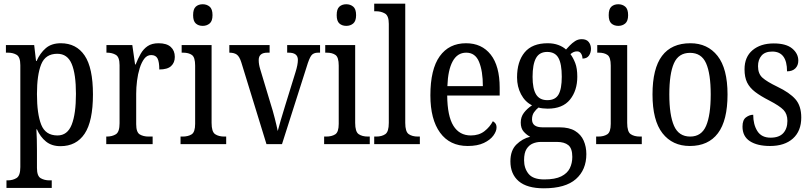

<svg xmlns="http://www.w3.org/2000/svg" viewBox="-20 -780 4391 1039"><path d="M15 237V196H22Q49 196 69.5 183.5Q90 171 90 124V-427Q90 -471 70.5 -483Q51 -495 23 -495H12V-536H165L175 -450H178Q197 -493 228 -519.5Q259 -546 309 -546Q393 -546 438 -479.5Q483 -413 483 -269Q483 -124 438 -56.5Q393 11 307 11Q260 11 229 -14Q198 -39 180 -80H177Q180 -28 180 34V129Q180 173 200.5 184.5Q221 196 247 196H260V237ZM291 -47Q345 -47 368 -105.5Q391 -164 391 -272Q391 -379 368 -434Q345 -489 290 -489Q226 -489 203 -432Q180 -375 180 -271Q180 -164 203 -105.5Q226 -47 291 -47Z M555 0V-41H558Q587 -41 607 -53.5Q627 -66 627 -113V-427Q627 -471 607 -483Q587 -495 559 -495H556V-536H696L711 -431H714Q726 -462 741 -488.5Q756 -515 779 -530.5Q802 -546 838 -546Q882 -546 904 -526Q926 -506 926 -472Q926 -441 906 -422.5Q886 -404 842 -404Q842 -445 832.5 -463.5Q823 -482 798 -482Q776 -482 761 -462.5Q746 -443 736 -411Q726 -379 721.5 -342.5Q717 -306 717 -273V-108Q717 -64 736.5 -52.5Q756 -41 784 -41H806V0Z M1077 -640Q1054 -640 1039.5 -653Q1025 -666 1025 -698Q1025 -731 1039.5 -744Q1054 -757 1077 -757Q1099 -757 1114.5 -744Q1130 -731 1130 -698Q1130 -666 1114.5 -653Q1099 -640 1077 -640ZM957 0V-41H968Q998 -41 1017 -53Q1036 -65 1036 -110V-425Q1036 -470 1018.5 -482.5Q1001 -495 971 -495H963V-536H1125V-115Q1125 -67 1144 -54Q1163 -41 1194 -41H1204V0Z M1286 -442Q1276 -474 1261.5 -484.5Q1247 -495 1221 -495V-536H1439V-495H1427Q1380 -495 1380 -455Q1380 -443 1382 -431Q1384 -419 1388 -406L1444 -220Q1456 -183 1467 -139.5Q1478 -96 1483 -71Q1488 -91 1499 -128.5Q1510 -166 1523 -208L1579 -389Q1592 -430 1592 -456Q1592 -495 1542 -495H1534V-536H1712V-495H1701Q1676 -495 1664.5 -479.5Q1653 -464 1639 -417L1506 0H1422Z M1854 -640Q1831 -640 1816.5 -653Q1802 -666 1802 -698Q1802 -731 1816.5 -744Q1831 -757 1854 -757Q1876 -757 1891.5 -744Q1907 -731 1907 -698Q1907 -666 1891.5 -653Q1876 -640 1854 -640ZM1734 0V-41H1745Q1775 -41 1794 -53Q1813 -65 1813 -110V-425Q1813 -470 1795.5 -482.5Q1778 -495 1748 -495H1740V-536H1902V-115Q1902 -67 1921 -54Q1940 -41 1971 -41H1981V0Z M2005 0V-41H2016Q2046 -41 2065 -54Q2084 -67 2084 -115V-651Q2084 -695 2063 -707Q2042 -719 2016 -719H2005V-760H2173V-115Q2173 -67 2192 -54Q2211 -41 2241 -41H2252V0Z M2511 10Q2414 10 2361.5 -62Q2309 -134 2309 -264Q2309 -405 2359.5 -475.5Q2410 -546 2502 -546Q2587 -546 2635.5 -484.5Q2684 -423 2684 -305V-263H2400Q2401 -152 2433.5 -99.5Q2466 -47 2528 -47Q2572 -47 2601.5 -70Q2631 -93 2647 -124Q2655 -120 2661 -112Q2667 -104 2667 -90Q2667 -70 2650 -46.5Q2633 -23 2598.5 -6.5Q2564 10 2511 10ZM2593 -314Q2593 -395 2572.5 -445Q2552 -495 2503 -495Q2455 -495 2429.5 -448Q2404 -401 2401 -314Z M2923 239Q2832 239 2787 200.5Q2742 162 2742 93Q2742 34 2774.5 2Q2807 -30 2849 -40Q2831 -49 2814.5 -67Q2798 -85 2798 -117Q2798 -147 2815 -169.5Q2832 -192 2859 -210Q2821 -229 2799.5 -270Q2778 -311 2778 -361Q2778 -447 2819 -496.5Q2860 -546 2944 -546Q2976 -546 3001.5 -536.5Q3027 -527 3043 -512Q3051 -521 3063.5 -534Q3076 -547 3092 -557.5Q3108 -568 3128 -568Q3154 -568 3166 -552.5Q3178 -537 3178 -516Q3178 -495 3167 -479Q3156 -463 3132 -463Q3132 -478 3124.5 -490Q3117 -502 3103 -502Q3092 -502 3083.5 -498Q3075 -494 3067 -487Q3082 -467 3093 -438.5Q3104 -410 3104 -365Q3104 -290 3064.5 -241Q3025 -192 2944 -192Q2933 -192 2918 -193.5Q2903 -195 2894 -198Q2881 -188 2870 -172.5Q2859 -157 2859 -134Q2859 -91 2916 -91H3008Q3060 -91 3092 -71.5Q3124 -52 3138.5 -19Q3153 14 3153 54Q3153 139 3096.5 189Q3040 239 2923 239ZM2942 -238Q2985 -238 3002.5 -268.5Q3020 -299 3020 -365Q3020 -434 3002 -466.5Q2984 -499 2941 -499Q2899 -499 2880.5 -465.5Q2862 -432 2862 -364Q2862 -300 2881 -269Q2900 -238 2942 -238ZM2925 191Q2984 191 3017 174.5Q3050 158 3063.5 130.5Q3077 103 3077 69Q3077 23 3055.5 5.5Q3034 -12 2994 -12H2907Q2884 -12 2863.5 -3.5Q2843 5 2829.5 26Q2816 47 2816 87Q2816 131 2840.5 161Q2865 191 2925 191Z M3326 -640Q3303 -640 3288.5 -653Q3274 -666 3274 -698Q3274 -731 3288.5 -744Q3303 -757 3326 -757Q3348 -757 3363.5 -744Q3379 -731 3379 -698Q3379 -666 3363.5 -653Q3348 -640 3326 -640ZM3206 0V-41H3217Q3247 -41 3266 -53Q3285 -65 3285 -110V-425Q3285 -470 3267.5 -482.5Q3250 -495 3220 -495H3212V-536H3374V-115Q3374 -67 3393 -54Q3412 -41 3443 -41H3453V0Z M3713 10Q3619 10 3565 -59Q3511 -128 3511 -269Q3511 -409 3562.5 -477.5Q3614 -546 3716 -546Q3809 -546 3863 -477.5Q3917 -409 3917 -269Q3917 -128 3865 -59Q3813 10 3713 10ZM3715 -41Q3776 -41 3801 -99Q3826 -157 3826 -269Q3826 -381 3801 -437.5Q3776 -494 3714 -494Q3652 -494 3627 -437.5Q3602 -381 3602 -269Q3602 -157 3627.5 -99Q3653 -41 3715 -41Z M4147 10Q4078 10 4038 -16Q3998 -42 3998 -95Q3998 -131 4017 -145Q4036 -159 4056 -159Q4056 -106 4078.5 -70.5Q4101 -35 4150 -35Q4196 -35 4218.5 -59.5Q4241 -84 4241 -126Q4241 -163 4220 -185Q4199 -207 4143 -236Q4096 -260 4066.5 -282.5Q4037 -305 4023 -333.5Q4009 -362 4009 -405Q4009 -472 4052.5 -508.5Q4096 -545 4167 -545Q4234 -545 4267 -517.5Q4300 -490 4300 -452Q4300 -426 4284 -410Q4268 -394 4239 -394Q4239 -501 4159 -501Q4120 -501 4101 -479Q4082 -457 4082 -422Q4082 -381 4106 -359.5Q4130 -338 4186 -311Q4253 -279 4284.5 -243Q4316 -207 4316 -144Q4316 -71 4271 -30.5Q4226 10 4147 10Z"/></svg>

Font: Noto Serif Hebrew Condensed
Style: Regular
Weight: 400
Width: 3
Designer: Monotype Design Team
Foundry: Monotype Imaging Inc.
Version: Version 2.004; ttfautohint (v1.8.4.7-5d5b)